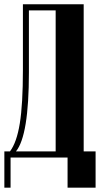

<svg xmlns="http://www.w3.org/2000/svg" viewBox="-30 -719 463 890"><path d="M19 150.9H-9.8V-17.1H16.1Q47.4 -58.1 61.8 -147Q76.2 -235.8 76.2 -395V-699.2H357.9V-17.1H413.1V150.9H283.2V11.2H19ZM43.9 -17.1H228V-670.9H104V-383.8Q104 -90.3 43.9 -17.1Z"/></svg>

Font: Moniqa Black Heading
Style: Regular
Weight: 900
Designer: Rajesh Rajput
Foundry: Rajesh Rajput
Version: Version 1.000